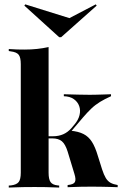

<svg xmlns="http://www.w3.org/2000/svg" viewBox="-20 -843 549 863"><path d="M135.5 -2.4Q109.7 -2.4 83.1 -2Q56.5 -1.6 19.4 0V-8.9L29.8 -9.7Q54.8 -12.9 64.1 -25Q73.4 -37.1 73.4 -66.9V-208.9H198.4V-66.9Q198.4 -37.1 207.3 -24.6Q216.1 -12.1 238.7 -9.7L246 -8.9V0Q209.7 -1.6 185.1 -2Q160.5 -2.4 135.5 -2.4ZM73.4 -208.9V-554.8Q73.4 -584.7 64.1 -596.8Q54.8 -608.9 28.2 -612.1L19.4 -613.7V-622.6Q41.1 -621 57.7 -620.6Q74.2 -620.2 90.3 -620.2Q119.4 -620.2 146 -623Q172.6 -625.8 198.4 -631.5V-622.6V-208.9ZM283.9 -1.6V-11.3Q310.5 -13.7 316.5 -24.6Q322.6 -35.5 314.5 -61.3L283.9 -162.1Q273.4 -195.2 258.1 -208.1Q242.7 -221 214.5 -221H191.1V-230.6H219.4Q243.5 -230.6 264.1 -239.5Q284.7 -248.4 301.6 -267.7L314.5 -283.1Q332.3 -304 337.5 -325.8Q342.7 -347.6 335.9 -366.5Q329 -385.5 311.7 -397.6Q294.4 -409.7 266.9 -410.5V-419.4Q304 -418.5 330.2 -417.7Q356.5 -416.9 383.1 -416.9Q397.6 -416.9 410.5 -417.3Q423.4 -417.7 439.9 -418.1Q456.5 -418.5 479 -419.4V-410.5Q451.6 -398.4 429.8 -385.1Q408.1 -371.8 390.3 -354.8Q372.6 -337.9 353.2 -315.3L289.5 -240.3L296 -255.6Q332.3 -252.4 355.2 -240.7Q378.2 -229 393.1 -205.6Q408.1 -182.3 420.2 -141.1L438.7 -82.3Q446.8 -57.3 455.6 -42.7Q464.5 -28.2 477 -21.4Q489.5 -14.5 508.9 -11.3V-1.6Q490.3 -2.4 471.8 -2.8Q453.2 -3.2 434.3 -3.6Q415.3 -4 394.4 -4Q371.8 -4 345.6 -3.6Q319.4 -3.2 283.9 -1.6ZM410.5 -823.4 414.5 -817.7 254.8 -675.8H246L89.5 -817.7L93.5 -823.4L316.1 -754L245.2 -737.1Z"/></svg>

Font: Playfair 144pt SemiCondensed ExtraBold
Style: Regular
Weight: 800
Width: 4
Designer: Claus Eggers Sørensen
Foundry: Claus Eggers Sørensen
Version: Version 2.203